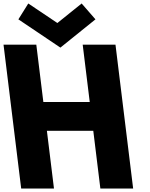

<svg xmlns="http://www.w3.org/2000/svg" viewBox="-46 -1081 859 1101"><path d="M222.9 -331H488.9L529.5 0H717.5L616.2 -825H428.2L468.6 -496H202.6L162.2 -825H-25.8L75.5 0H263.5ZM501.4 -970 422.2 -1061 283 -949 116.2 -1061 59.4 -970 300.3 -808Z"/></svg>

Font: Hussar
Style: BdOpOblOne
Weight: 700
Foundry: Cannot Into Space Fonts
Version: Version 2.00